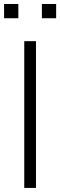

<svg xmlns="http://www.w3.org/2000/svg" viewBox="-39 -922 296 942"><path d="M166.5 -832.5V-902.5H236.5V-832.5ZM-19 -832.5V-902.5H51V-832.5ZM80 0V-720H137.5V0Z"/></svg>

Font: Vela Sans Light
Style: Regular
Weight: 300
Designer: Principal design: Mikhail Sharanda - project Manrope.
Design modification: Ravid Balaliev
Foundry: Mikhail Sharanda
Version: Version 1.001